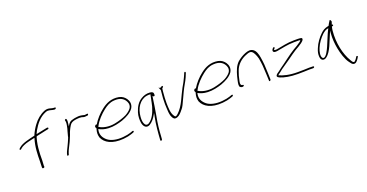

<svg xmlns="http://www.w3.org/2000/svg" viewBox="-38 -1628 5259 2750"><g transform="rotate(-20 2591.5 -253.5)"><path d="M782 -703H796C803 -703 810 -709 812 -716C814 -724 810 -729 802 -729H788C780 -730 772 -731 761 -733C741 -738 719 -746 696 -746C682 -746 666 -744 648 -737C576 -708 516 -656 472 -596C441 -555 412 -507 390 -453L388 -450C304 -430 197 -409 145 -364L129 -350C126 -347 123 -343 122 -339C121 -333 125 -328 133 -328C137 -328 140 -329 142 -331L159 -346C169 -355 185 -364 205 -373C246 -393 315 -406 378 -421L377 -414C340 -293 339 -178 338 -79C338 -51 334 -13 335 10L336 22C340 39 372 31 371 15L369 3C368 -4 369 -18 371 -33C377 -98 371 -150 378 -221C381 -277 391 -350 411 -416C412 -420 416 -427 418 -431L422 -432C472 -441 534 -457 560 -462L601 -470C623 -475 618 -499 595 -495L556 -487C530 -482 478 -471 426 -460C433 -477 440 -492 449 -508C498 -592 560 -675 659 -713C672 -717 681 -720 690 -720C723 -720 751 -706 782 -703ZM782 -703Z M829 -247C814 -213 800 -178 783 -145C768 -113 749 -80 740 -50L735 -30C733 -22 736 -16 742 -16C752 -16 757 -20 761 -29L765 -47C781 -97 812 -145 833 -193C845 -225 863 -257 872 -286C879 -308 887 -332 897 -351L911 -379L929 -410C947 -442 978 -458 1022 -464L1043 -467C1069 -471 1097 -470 1114 -467C1132 -464 1146 -454 1165 -457H1166C1175 -457 1189 -458 1195 -460H1203C1218 -463 1223 -490 1206 -486H1199C1190 -484 1180 -484 1171 -482H1170C1165 -482 1162 -483 1158 -484L1143 -488C1136 -490 1130 -491 1123 -492L1102 -495C1075 -498 1046 -492 1019 -489L993 -483C983 -480 971 -478 962 -474C938 -463 925 -448 910 -425L898 -406L901 -427C906 -462 910 -491 903 -514H901C898 -532 872 -516 876 -504C877 -496 881 -492 881 -479C882 -451 875 -418 867 -384C864 -370 860 -357 856 -346C852 -327 846 -312 843 -297L838 -279C837 -273 835 -256 830 -252ZM831 -188Z M1255 -285C1245 -272 1252 -257 1260 -247L1261 -245L1259 -240C1242 -183 1244 -149 1256 -107C1293 -19 1397 45 1577 29C1630 24 1666 16 1695 6L1736 -8C1739 -10 1743 -13 1746 -18C1754 -27 1742 -35 1731 -32L1691 -18C1664 -9 1629 -2 1579 3C1476 13 1390 -10 1344 -48C1297 -86 1262 -142 1279 -217L1281 -226C1319 -206 1360 -190 1425 -187C1505 -183 1581 -203 1643 -223C1717 -250 1787 -287 1825 -342C1860 -399 1842 -452 1819 -486C1797 -516 1768 -544 1716 -555C1601 -576 1517 -533 1448 -479C1386 -432 1322 -362 1283 -295C1271 -300 1265 -297 1256 -285ZM1292 -256 1299 -267C1334 -339 1408 -414 1470 -462C1518 -499 1565 -528 1632 -533C1726 -541 1772 -505 1796 -469C1813 -444 1834 -400 1804 -352C1783 -322 1748 -297 1716 -279C1666 -254 1602 -234 1534 -220C1434 -200 1344 -222 1296 -254ZM1825 -342Z M1897 -257C1880 -202 1880 -143 1887 -102C1893 -58 1924 -3 1980 -24C1985 -26 1990 -29 1996 -32C2036 -56 2070 -98 2097 -146L2110 -170L2107 -146C2105 -135 2103 -125 2100 -114C2077 2 2067 124 2061 225C2058 245 2085 244 2088 223C2089 209 2090 203 2092 171C2096 86 2107 -17 2127 -116C2146 -213 2156 -301 2170 -390L2173 -407L2181 -397C2189 -391 2205 -395 2205 -406L2206 -418C2208 -450 2190 -462 2155 -465C2100 -469 2059 -455 2019 -431C1961 -397 1921 -336 1897 -257ZM1910 -182C1919 -311 1989 -419 2098 -437C2117 -440 2137 -441 2155 -438L2151 -429C2151 -428 2148 -419 2146 -404V-403L2147 -401L2146 -398C2144 -395 2143 -392 2143 -391C2141 -384 2140 -375 2138 -362L2137 -361C2134 -350 2132 -337 2129 -320L2116 -264C2090 -175 2052 -94 1987 -54C1963 -40 1942 -47 1930 -64C1911 -90 1906 -136 1910 -182Z M2314 -444C2312 -408 2307 -365 2303 -323C2300 -267 2300 -199 2305 -146C2307 -100 2312 -56 2331 -25C2344 -2 2359 18 2402 3C2436 -8 2469 -45 2493 -77H2494C2510 -95 2521 -114 2532 -135C2568 -206 2602 -290 2640 -362C2672 -417 2708 -480 2729 -539L2735 -553C2740 -568 2727 -578 2717 -568C2715 -566 2713 -562 2711 -557L2706 -544C2702 -535 2695 -522 2688 -504C2670 -461 2642 -413 2617 -370C2558 -264 2518 -129 2424 -42C2414 -33 2399 -18 2381 -18H2379V-20C2375 -23 2367 -30 2363 -39C2328 -90 2329 -172 2327 -242C2327 -295 2330 -348 2335 -398C2337 -422 2338 -439 2342 -457L2343 -463C2349 -468 2359 -472 2360 -476C2362 -485 2358 -494 2351 -494C2347 -494 2345 -493 2342 -490H2341C2325 -479 2315 -470 2294 -490Z M2766 -285C2756 -272 2763 -257 2771 -247L2772 -245L2770 -240C2753 -183 2755 -149 2767 -107C2804 -19 2908 45 3088 29C3141 24 3177 16 3206 6L3247 -8C3250 -10 3254 -13 3257 -18C3265 -27 3253 -35 3242 -32L3202 -18C3175 -9 3140 -2 3090 3C2987 13 2901 -10 2855 -48C2808 -86 2773 -142 2790 -217L2792 -226C2830 -206 2871 -190 2936 -187C3016 -183 3092 -203 3154 -223C3228 -250 3298 -287 3336 -342C3371 -399 3353 -452 3330 -486C3308 -516 3279 -544 3227 -555C3112 -576 3028 -533 2959 -479C2897 -432 2833 -362 2794 -295C2782 -300 2776 -297 2767 -285ZM2803 -256 2810 -267C2845 -339 2919 -414 2981 -462C3029 -499 3076 -528 3143 -533C3237 -541 3283 -505 3307 -469C3324 -444 3345 -400 3315 -352C3294 -322 3259 -297 3227 -279C3177 -254 3113 -234 3045 -220C2945 -200 2855 -222 2807 -254ZM3336 -342Z M3394 -195C3385 -155 3379 -115 3394 -100C3404 -91 3415 -87 3424 -87H3434C3443 -87 3452 -93 3454 -100C3456 -107 3449 -113 3440 -113H3431L3430 -114C3403 -126 3413 -164 3420 -195L3435 -258C3441 -279 3448 -301 3457 -324C3486 -408 3557 -473 3645 -504C3675 -516 3701 -526 3727 -508C3741 -499 3750 -484 3760 -465C3771 -443 3782 -417 3789 -387C3804 -301 3808 -249 3812 -139L3816 -42C3815 -22 3841 -34 3842 -49L3839 -146C3836 -258 3832 -308 3818 -395C3809 -447 3793 -503 3753 -529C3715 -552 3680 -546 3632 -528C3585 -509 3542 -482 3506 -451C3456 -404 3430 -336 3409 -258ZM3645 -504Z M4012 -415C4017 -399 4041 -394 4076 -400C4151 -412 4238 -436 4341 -436H4400C4416 -436 4426 -436 4436 -434C4431 -424 4426 -417 4412 -408C4397 -397 4380 -385 4361 -374L4303 -340C4212 -284 4121 -208 4036 -150C4019 -137 4005 -126 3994 -117H3993C3971 -101 3954 -93 3944 -73C3934 -51 3957 -42 3978 -31C4037 -7 4123 11 4240 11C4304 11 4371 9 4414 7C4436 7 4450 7 4460 8H4474C4480 9 4490 2 4491 -4C4493 -12 4488 -16 4480 -18H4466C4458 -19 4443 -19 4420 -19C4377 -17 4310 -15 4246 -15C4115 -15 4027 -40 3967 -68L3978 -77C4001 -92 4022 -111 4049 -132C4092 -160 4145 -197 4191 -230L4262 -281C4304 -310 4336 -331 4380 -355C4411 -374 4457 -402 4469 -429C4481 -463 4446 -459 4408 -462H4347C4246 -462 4155 -438 4079 -425C4066 -423 4054 -423 4046 -425C4042 -425 4039 -428 4036 -429L4037 -434C4039 -442 4049 -448 4050 -449V-450C4062 -460 4044 -477 4032 -464C4018 -451 4005 -431 4012 -415ZM4422 -24Z M4612 -175C4605 -135 4608 -95 4621 -75C4638 -53 4670 -48 4701 -73C4740 -101 4772 -156 4797 -211C4822 -266 4843 -325 4868 -380L4884 -416L4880 -379C4873 -297 4880 -219 4894 -143C4910 -60 4940 39 4983 96C5002 125 5017 141 5032 147C5069 160 5096 126 5116 94L5129 72C5138 58 5114 53 5109 61V62L5095 84C5087 97 5077 108 5068 116C5060 125 5052 126 5046 122C5034 118 5023 103 5012 81C4941 -36 4898 -218 4917 -402C4918 -421 4923 -438 4926 -453L4928 -462C4938 -464 4949 -465 4950 -471V-472C4953 -481 4949 -486 4936 -489C4941 -506 4946 -518 4950 -530C4944 -555 4934 -561 4930 -560C4929 -559 4927 -556 4922 -549C4915 -539 4894 -505 4886 -487C4883 -485 4878 -485 4875 -485C4821 -473 4793 -455 4759 -422C4712 -378 4661 -310 4633 -239C4623 -215 4615 -193 4612 -175ZM4657 -235C4684 -301 4731 -363 4776 -406C4803 -428 4825 -450 4871 -457L4865 -445C4828 -375 4800 -291 4765 -215C4749 -179 4701 -72 4660 -80C4654 -81 4647 -86 4643 -93C4624 -124 4636 -184 4657 -235ZM5116 94Z"/></g></svg>

Font: Stray Cat
Style: LtExtObl
Weight: 300
Version: Version 1.0